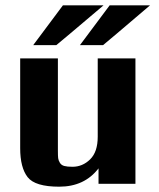

<svg xmlns="http://www.w3.org/2000/svg" viewBox="-20 -692 597 723"><path d="M281 -522 393 -672H545Q388 -538 368 -522ZM105 -522 217 -672H370Q212 -538 192 -522ZM56 -134V-472H198V-125Q198 -105 199 -96.5Q200 -88 205.5 -79Q211 -70 222 -67Q233 -64 253 -64Q291 -64 319.5 -92Q348 -120 348 -177V-472H490V0H351V-58Q298 11 203 11Q112 11 84 -25Q56 -61 56 -134Z"/></svg>

Font: Coval
Style: Heavy
Weight: 900
Foundry: Context Ltd
Version: Version 001.000